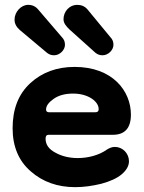

<svg xmlns="http://www.w3.org/2000/svg" viewBox="-20 -756 592 792"><path d="M139 -715C128 -729 114 -736 96 -736C67 -736 40 -707 40 -675C40 -659 47 -645 62 -632L174 -538C183 -531 192 -528 203 -528C227 -528 248 -550 248 -571C248 -584 244 -594 235 -603ZM341 -717C330 -730 316 -736 298 -736C267 -736 242 -709 242 -677C242 -660 253 -648 266 -635L374 -538C383 -531 392 -528 403 -528C427 -528 448 -550 448 -571C448 -584 444 -594 435 -603ZM290 16C325 16 361 11 398 2C435 -8 463 -21 482 -37C502 -54 512 -72 512 -91C512 -123 486 -150 454 -150C443 -150 432 -146 421 -139C389 -116 344 -104 301 -104C267 -104 236 -111 209 -126C182 -140 168 -159 168 -184C168 -195 172 -200 181 -200H446C495 -200 520 -228 520 -283C520 -381 444 -480 288 -480C215 -480 154 -458 105 -413C56 -368 32 -306 32 -227C32 -152 57 -92 107 -49C156 -6 217 16 290 16ZM182 -293C174 -293 170 -297 170 -304C170 -319 180 -333 201 -348C222 -363 249 -370 282 -370C343 -370 387 -338 387 -306C387 -293 377 -293 373 -293Z"/></svg>

Font: Dongle
Style: Bold
Weight: 700
Designer: Yanghee Ryu
Foundry: Yanghee Ryu
Version: Version 2.000